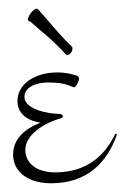

<svg xmlns="http://www.w3.org/2000/svg" viewBox="-20 -414 288 440"><path d="M155 -241C140 -246 125 -248 111 -248C62 -248 20 -223 20 -182C20 -138 73 -133 73 -133C61 -128 10 -109 10 -60C10 -19 46 6 97 6C180 6 226 -42 248 -106L245 -108C233 -87 203 -19 106 -19C63 -19 38 -41 38 -70C38 -105 79 -130 113 -141C119 -143 124 -143 124 -148C124 -150 122 -153 115 -153C95 -153 36 -162 36 -192C36 -213 60 -225 91 -225C135 -225 143 -214 150 -214C154 -214 161 -228 161 -233C161 -237 159 -240 155 -241ZM49 -365C71 -345 104 -320 130 -290C131 -288 133 -288 135 -288C140 -288 146 -296 146 -302C146 -304 146 -306 145 -307C117 -333 96 -361 67 -393C66 -394 65 -394 64 -394C56 -394 44 -377 44 -369C44 -367 45 -365 49 -365Z"/></svg>

Font: Stalemate
Style: Regular
Weight: 400
Designer: Astigmatic (AOETI)
Foundry: Astigmatic (AOETI)
Version: Version 001.000